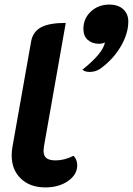

<svg xmlns="http://www.w3.org/2000/svg" viewBox="-20 -809 580 838"><path d="M31 -131Q31 -148 34 -166L116 -629Q124 -671 159.5 -690Q195 -709 267 -709L172 -171Q170 -157 170 -151Q170 -129 182.5 -119Q195 -109 223 -109Q261 -109 301 -129Q317 -113 317 -87Q317 -47 277 -19Q237 9 178 9Q111 9 71 -29.5Q31 -68 31 -131ZM438 -624Q428 -618 412 -618Q382 -618 363 -635Q344 -652 344 -683Q344 -728 376.5 -758.5Q409 -789 457 -789Q496 -789 518 -768.5Q540 -748 540 -715Q540 -663 507.5 -607Q475 -551 419 -510Q398 -495 371 -495Q350 -495 340 -505Q430 -577 438 -624Z"/></svg>

Font: K2D ExtraBold
Style: Italic
Weight: 800
Italic angle: -10°
Designer: Katatrad Aksorn Co.,Ltd.
Foundry: Cadson Demak Co.,Ltd.
Version: Version 1.000; ttfautohint (v1.6)